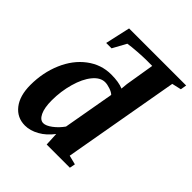

<svg xmlns="http://www.w3.org/2000/svg" viewBox="-195 -816 949 949"><g transform="rotate(45 279.0 -342.0)"><path d="M396.5 -41.5 444.8 -29.3 439 0H276.9L273.4 -70.3Q244.6 -31.7 207.5 -11Q170.4 9.8 134.8 9.8Q79.1 9.8 45.4 -33.2Q11.7 -76.2 11.7 -151.4Q11.7 -237.8 43.2 -311.5Q74.7 -385.3 131.6 -428Q188.5 -470.7 257.8 -470.7Q311 -470.7 342.8 -457Q344.7 -479.5 346.2 -492.2Q347.7 -504.9 371.1 -643.6H329.6Q307.6 -643.6 269 -640.9Q230.5 -638.2 206.5 -634.3L167.5 -563H129.9L159.2 -693.8H558.1L552.7 -662.1L503.9 -650.9ZM140.1 -172.9Q140.1 -120.1 154.1 -91.3Q168 -62.5 190.4 -62.5Q209 -62.5 235.1 -82Q261.2 -101.6 281.7 -130.4L329.1 -398.9Q319.3 -408.7 299.1 -415.5Q278.8 -422.4 263.7 -422.4Q230.5 -422.4 201.9 -387.7Q173.3 -353 156.7 -293.9Q140.1 -234.9 140.1 -172.9Z"/></g></svg>

Font: Liberation Serif
Style: Bold Italic
Weight: 700
Italic angle: -16.333°
Designer: Steve Matteson
Foundry: Ascender Corporation
Version: Version 2.1.5